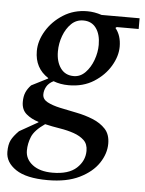

<svg xmlns="http://www.w3.org/2000/svg" viewBox="-63 -504 594 785"><g transform="rotate(5 233.5 -111.0)"><path d="M214 -154Q179 -154 151 -165Q131 -155 122.5 -139.5Q114 -124 114 -108Q114 -88 134.5 -77Q155 -66 187 -59Q219 -52 255 -45Q291 -38 323 -25Q355 -12 375.5 10Q396 32 396 70Q396 111 370 150Q344 189 292 214.5Q240 240 162 240Q74 240 31 211Q-12 182 -12 139Q-12 109 -3 91Q6 73 28 51L104 8V6Q74 -3 53.5 -20.5Q33 -38 33 -70Q33 -92 39.5 -108Q46 -124 61 -140L128 -174V-176Q72 -212 72 -282Q72 -324 97 -365.5Q122 -407 165.5 -434.5Q209 -462 264 -462Q293 -462 323 -452H479V-408H389L384 -404Q408 -375 408 -329Q408 -290 384 -249.5Q360 -209 316.5 -181.5Q273 -154 214 -154ZM231 -193Q258 -193 278.5 -214Q299 -235 310.5 -266.5Q322 -298 322 -329Q322 -372 303.5 -397.5Q285 -423 251 -423Q222 -423 201.5 -403Q181 -383 169.5 -352Q158 -321 158 -288Q158 -246 177 -219.5Q196 -193 231 -193ZM67 127Q67 162 97 185Q127 208 179 208Q245 208 277.5 178Q310 148 310 107Q310 79 293.5 63.5Q277 48 251 39Q225 30 193.5 25Q162 20 132 13Q90 42 78.5 70Q67 98 67 127Z"/></g></svg>

Font: Spectral Medium
Style: Italic
Weight: 500
Italic angle: -10°
Designer: Jean-Baptiste Levee
Foundry: Production Type
Version: Version 2.001